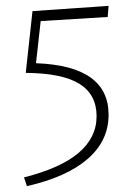

<svg xmlns="http://www.w3.org/2000/svg" viewBox="-20 -441 438 656"><path d="M103 -225Q351 -216 351 -49Q351 40 279.5 102Q208 164 72 195L62 165Q310 103 310 -44Q310 -118 251.5 -154.5Q193 -191 68 -192L91 -403L351 -421L348 -383L119 -369Z"/></svg>

Font: EauTest Light
Style: Regular
Weight: 300
Designer: Christian Thalmann (Catharsis Fonts)
Version: Version 0.001;PS 000.001;hotconv 1.0.88;makeotf.lib2.5.64775